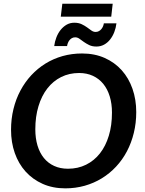

<svg xmlns="http://www.w3.org/2000/svg" viewBox="-20 -1024 793 1052"><path d="M40.5 0ZM726.5 -410C726.5 -455.7 719.7 -498.1 706 -537.2C692.3 -576.4 672.7 -610.3 647 -639C621.3 -667.7 590.2 -690.2 553.5 -706.5C516.8 -722.8 475.5 -731 429.5 -731C392.2 -731 356.7 -726.2 323 -716.8C289.3 -707.2 258.1 -693.6 229.2 -675.8C200.4 -657.9 174.4 -636.5 151.2 -611.5C128.1 -586.5 108.3 -558.5 91.8 -527.5C75.2 -496.5 62.6 -462.9 53.8 -426.8C44.9 -390.6 40.5 -352.5 40.5 -312.5C40.5 -266.8 47.3 -224.5 61 -185.5C74.7 -146.5 94.4 -112.7 120.2 -84C146.1 -55.3 177.3 -32.8 214 -16.5C250.7 -0.2 292 8 338 8C375 8 410.3 3.2 444 -6.2C477.7 -15.8 508.9 -29.3 537.8 -47C566.6 -64.7 592.7 -86 616 -111C639.3 -136 659.2 -164 675.5 -195C691.8 -226 704.4 -259.6 713.2 -295.8C722.1 -331.9 726.5 -370 726.5 -410ZM593.5 -407C593.5 -360.3 587.8 -318.1 576.2 -280.2C564.8 -242.4 548.5 -210.2 527.5 -183.5C506.5 -156.8 481.2 -136.2 451.5 -121.5C421.8 -106.8 388.8 -99.5 352.5 -99.5C324.2 -99.5 298.9 -104.6 276.8 -114.8C254.6 -124.9 235.8 -139.4 220.5 -158.2C205.2 -177.1 193.5 -199.8 185.5 -226.5C177.5 -253.2 173.5 -282.8 173.5 -315.5C173.5 -361.8 179.2 -404 190.8 -442C202.2 -480 218.5 -512.5 239.5 -539.5C260.5 -566.5 285.8 -587.3 315.2 -602C344.8 -616.7 377.5 -624 413.5 -624C441.5 -624 466.7 -618.8 489 -608.5C511.3 -598.2 530.2 -583.5 545.8 -564.5C561.2 -545.5 573.1 -522.7 581.2 -496C589.4 -469.3 593.5 -439.7 593.5 -407ZM321.5 -1003.5 313 -932.5H589.5L597.5 -1003.5ZM504 -849C495.7 -849 487.8 -851.7 480.5 -857C473.2 -862.3 465.2 -868.1 456.8 -874.2C448.2 -880.4 438.4 -886.2 427.2 -891.5C416.1 -896.8 402.7 -899.5 387 -899.5C371.7 -899.5 357.8 -895.9 345.2 -888.8C332.8 -881.6 321.8 -872.1 312.2 -860.2C302.8 -848.4 295 -834.8 289 -819.2C283 -803.8 279 -787.8 277 -771.5H347.5C348.2 -776.8 349.6 -782.3 351.8 -788C353.9 -793.7 356.8 -798.8 360.5 -803.5C364.2 -808.2 368.6 -812 373.8 -815C378.9 -818 385 -819.5 392 -819.5C400.3 -819.5 408.2 -816.8 415.5 -811.5C422.8 -806.2 430.8 -800.4 439.5 -794.2C448.2 -788.1 457.9 -782.3 468.8 -777C479.6 -771.7 492.8 -769 508.5 -769C523.8 -769 537.8 -772.5 550.5 -779.5C563.2 -786.5 574.2 -795.9 583.5 -807.8C592.8 -819.6 600.4 -833.1 606.2 -848.2C612.1 -863.4 616 -879.3 618 -896H549C548.3 -890.7 546.8 -885.2 544.5 -879.8C542.2 -874.2 539.2 -869.2 535.5 -864.8C531.8 -860.2 527.3 -856.5 522 -853.5C516.7 -850.5 510.7 -849 504 -849Z"/></svg>

Font: Lato
Style: Bold Italic
Weight: 700
Italic angle: -7°
Designer: Lukasz Dziedzic
Foundry: tyPoland Lukasz Dziedzic
Version: Version 2.007; 2014-02-27